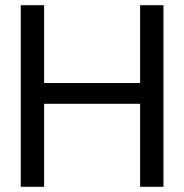

<svg xmlns="http://www.w3.org/2000/svg" viewBox="-20 -720 710 740"><path d="M60 0V-700H150V-400H520V-700H610V0H520V-320H150V0Z"/></svg>

Font: Tektur
Style: Regular
Weight: 400
Designer: Adam Jagosz
Foundry: Adam Jagosz
Version: Version 1.005;gftools[0.9.30]